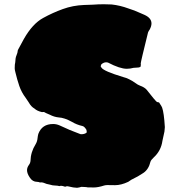

<svg xmlns="http://www.w3.org/2000/svg" viewBox="-20 -849 840 898"><path d="M340.3 29.3Q325.7 29.3 298.3 22.5L294.9 22Q290 22 284.7 24.4Q272 20 266.1 20Q261.7 20 257.8 21.5Q249 19 241.2 19Q226.1 19 211.9 14.2L198.2 11.2Q181.6 3.9 172.9 3.9L167 4.4Q160.2 1.5 153.8 1.5Q131.8 1.5 119.1 -19Q106.4 -37.6 106.4 -53.2Q106.4 -65.4 115.2 -77.6Q121.6 -85.9 122.6 -96.2Q123.5 -137.7 146.5 -174.3Q154.3 -187 155.8 -204.1Q156.7 -213.4 159.2 -222.7Q176.3 -269 228.5 -269Q243.7 -269 258.3 -262.7Q306.2 -239.7 356 -221.7Q357.9 -221.2 360.8 -221.2Q375.5 -221.2 384.8 -228.5Q385.7 -229.5 385.7 -231.9Q385.7 -235.4 384.3 -241.7Q374.5 -258.3 364.7 -259.8Q338.9 -265.6 315.9 -279.3Q281.7 -298.3 254.4 -299.8Q233.4 -301.8 212.9 -312.5Q204.1 -316.9 194.8 -320.3Q187 -325.2 184.6 -325.2L176.3 -324.7Q153.8 -329.6 141.1 -341.3Q125.5 -350.1 114.7 -369.6Q107.9 -380.9 100.6 -390.6Q80.6 -417 70.3 -446.8Q60.1 -476.6 51.8 -511.7Q48.8 -522.5 48.8 -529.8Q48.8 -548.8 51.3 -557.6Q51.8 -578.1 57.1 -590.1Q62.5 -602.1 63.5 -614.7Q74.7 -636.7 91.8 -667Q132.3 -738.3 182.1 -765.1Q226.6 -789.6 273.7 -806.6Q320.8 -823.7 373 -825.7L413.6 -827.1Q439.5 -829.1 465.3 -829.1Q483.9 -829.1 502.4 -828.1Q542 -823.7 580.1 -809.6Q609.9 -800.3 634.8 -788.6L656.2 -779.3Q688.5 -764.6 688.5 -739.3Q688.5 -726.6 680.2 -710.9Q674.8 -703.6 672.4 -697.3Q638.2 -559.1 638.2 -552.2L638.7 -546.9Q638.7 -537.6 635.7 -535.6Q629.9 -532.7 619.1 -532.7Q609.9 -532.7 604.5 -531.7Q588.4 -527.3 573.2 -527.3Q540.5 -527.3 485.4 -556.2Q481 -557.6 476.1 -557.6Q465.3 -557.6 454.1 -548.3L450.7 -539.1L454.6 -532.7Q464.8 -516.1 557.1 -488.3Q582.5 -482.4 614.3 -460Q624.5 -452.1 635.3 -448.2Q655.8 -440.9 666 -429.2Q705.1 -378.9 714.4 -371.6Q719.7 -371.6 724.1 -369.6Q737.8 -349.1 738.3 -345.7Q747.1 -320.8 751 -254.4Q750.5 -233.9 744.6 -212.9Q741.7 -201.7 739.7 -190.4Q733.4 -144 698.7 -112.3Q686 -100.6 683.6 -92.3Q675.3 -57.1 651.1 -40.5Q627 -23.9 594.2 -8.3L579.6 1.5Q546.4 17.1 518.1 17.1L481.9 16.6Q474.1 16.6 467.3 18.6Q438.5 27.8 418.9 27.8L388.7 27.3Q384.8 25.9 380.4 25.9Q376 25.9 360.8 24.9Q350.1 28.3 340.3 29.3Z"/></svg>

Font: Kaph
Style: Regular
Weight: 400
Designer: GGBotNet
Foundry: f0n7.com
Version: 1.10